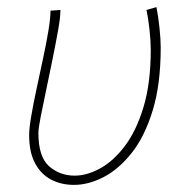

<svg xmlns="http://www.w3.org/2000/svg" viewBox="-20 -508 514 540"><path d="M188 12Q152 12 123.5 -3Q95 -18 78.5 -49Q62 -80 62 -128Q62 -148 68 -182.5Q74 -217 83 -259Q92 -301 101 -343Q110 -385 116 -420.5Q122 -456 122 -478L150 -480Q150 -460 143.5 -423.5Q137 -387 128 -342.5Q119 -298 110 -255.5Q101 -213 94.5 -180Q88 -147 88 -134Q88 -67 118 -40.5Q148 -14 190 -14Q224 -14 261 -34Q298 -54 330.5 -96.5Q363 -139 383.5 -206.5Q404 -274 404 -368Q404 -392 400.5 -424.5Q397 -457 392 -480L420 -488Q425 -463 428.5 -430.5Q432 -398 432 -374Q432 -271 409.5 -197.5Q387 -124 350.5 -78Q314 -32 271.5 -10Q229 12 188 12Z"/></svg>

Font: Source Sans 3 VF
Style: Italic
Weight: 200
Italic angle: -11°
Designer: Paul D. Hunt
Foundry: Adobe Systems Incorporated
Version: Version 3.042;hotconv 1.0.118;makeotfexe 2.5.65603